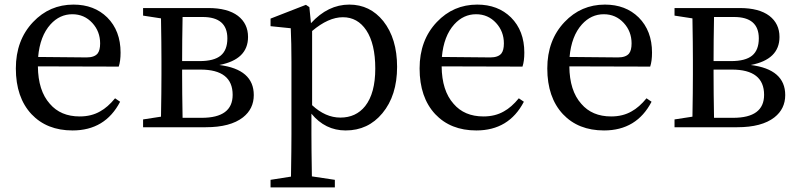

<svg xmlns="http://www.w3.org/2000/svg" viewBox="-20 -554 3474 836"><path d="M296 14Q184 14 117 -57Q49 -130 49 -256Q49 -379 124 -458Q196 -534 300 -534Q390 -534 447 -478Q505 -420 505 -325Q505 -288 497 -264L145 -265Q146 -159 197 -102Q244 -47 327 -47Q378 -47 416 -69Q449 -87 481 -126L503 -111Q438 14 296 14ZM357 -304Q391 -304 405 -321Q416 -335 416 -365Q416 -417 382 -454Q347 -492 295 -492Q240 -492 200 -448Q154 -397 146 -306Z M603 0V-34L681 -46Q683 -156 683 -230V-289Q683 -362 681 -474L603 -486V-519H887Q971 -519 1016 -485Q1060 -451 1060 -393Q1060 -295 935 -271Q1085 -252 1085 -140Q1085 -80 1038 -43Q983 0 876 0ZM775 -41H858Q993 -41 993 -141Q993 -251 853 -251H773V-230Q773 -153 775 -41ZM773 -288H849Q912 -288 941 -312Q970 -336 970 -387Q970 -480 862 -480H775Q773 -374 773 -288Z M1158 262V229L1247 215Q1249 91 1249 31V-287Q1249 -365 1246 -431L1158 -440V-473L1312 -533L1327 -523L1334 -453Q1408 -534 1501 -534Q1591 -534 1649 -462Q1709 -386 1709 -263Q1709 -138 1645 -61Q1583 14 1485 14Q1396 14 1336 -59V28Q1336 90 1338 214L1438 229V262ZM1462 -42Q1530 -42 1570 -92Q1614 -148 1614 -255.5Q1614 -363 1575 -422Q1537 -479 1473 -479Q1410 -479 1339 -419V-96Q1397 -42 1462 -42Z M2054 14Q1942 14 1875 -57Q1807 -130 1807 -256Q1807 -379 1882 -458Q1954 -534 2058 -534Q2148 -534 2205 -478Q2263 -420 2263 -325Q2263 -288 2255 -264L1903 -265Q1904 -159 1955 -102Q2002 -47 2085 -47Q2136 -47 2174 -69Q2207 -87 2239 -126L2261 -111Q2196 14 2054 14ZM2115 -304Q2149 -304 2163 -321Q2174 -335 2174 -365Q2174 -417 2140 -454Q2105 -492 2053 -492Q1998 -492 1958 -448Q1912 -397 1904 -306Z M2610 14Q2498 14 2431 -57Q2363 -130 2363 -256Q2363 -379 2438 -458Q2510 -534 2614 -534Q2704 -534 2761 -478Q2819 -420 2819 -325Q2819 -288 2811 -264L2459 -265Q2460 -159 2511 -102Q2558 -47 2641 -47Q2692 -47 2730 -69Q2763 -87 2795 -126L2817 -111Q2752 14 2610 14ZM2671 -304Q2705 -304 2719 -321Q2730 -335 2730 -365Q2730 -417 2696 -454Q2661 -492 2609 -492Q2554 -492 2514 -448Q2468 -397 2460 -306Z M2917 0V-34L2995 -46Q2997 -156 2997 -230V-289Q2997 -362 2995 -474L2917 -486V-519H3201Q3285 -519 3330 -485Q3374 -451 3374 -393Q3374 -295 3249 -271Q3399 -252 3399 -140Q3399 -80 3352 -43Q3297 0 3190 0ZM3089 -41H3172Q3307 -41 3307 -141Q3307 -251 3167 -251H3087V-230Q3087 -153 3089 -41ZM3087 -288H3163Q3226 -288 3255 -312Q3284 -336 3284 -387Q3284 -480 3176 -480H3089Q3087 -374 3087 -288Z"/></svg>

Font: GenRyuMin TW M
Style: Regular
Weight: 500
Version: Version 1.501;PS 1;hotconv 16.6.51;makeotf.lib2.5.65220